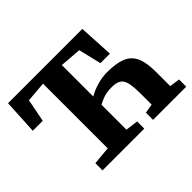

<svg xmlns="http://www.w3.org/2000/svg" viewBox="-153 -996 1248 1248"><g transform="rotate(-45 471.0 -371.5)"><path d="M159.5 0V-66L284.5 -77.5V-672L143.5 -660.5L112.5 -502.5H21L34 -743H717L730 -502.5H642.5L605 -659.5L456.5 -671V-382Q492 -403 539 -416.8Q586 -430.5 633 -430.5Q712.5 -430.5 762.2 -411Q812 -391.5 835 -343.2Q858 -295 858 -208V-76.5L929 -66V0H624V-66L687.5 -76.5V-171.5Q687.5 -238 679.5 -274.5Q671.5 -311 649.2 -325.8Q627 -340.5 585 -340.5Q538 -340.5 506.5 -329Q475 -317.5 456.5 -306V-77L543.5 -66V0Z"/></g></svg>

Font: Merriweather Black
Style: Regular
Weight: 900
Designer: Eben Sorkin
Foundry: Eben Sorkin
Version: Version 2.200;gftools[0.9.31]